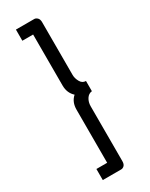

<svg xmlns="http://www.w3.org/2000/svg" viewBox="-203 -780 664 852"><g transform="rotate(-30 129.5 -354.5)"><path d="M49.8 -683.1V-740.2H144Q151.4 -740.2 159.2 -733.2Q167 -726.1 167 -710V-439.9Q167 -422.9 176.8 -405Q186.5 -387.2 205.1 -387.2V-335Q187.5 -333 177.2 -316.9Q167 -300.8 167 -279.8V1Q167 16.6 159.9 23.7Q152.8 30.8 144 30.8H49.8V-25.9H105V-297.9Q105 -337.4 130.9 -359.9Q105 -383.3 105 -421.9V-683.1Z"/></g></svg>

Font: Rawline
Style: Regular
Weight: 400
Designer: Matt McInerney, Pablo Impallari, Rodrigo Fuenzalida
Foundry: Matt McInerney, Pablo Impallari, Rodrigo Fuenzalida
Version: Version 4.020;PS 004.020;hotconv 1.0.88;makeotf.lib2.5.64775